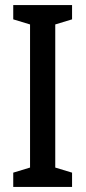

<svg xmlns="http://www.w3.org/2000/svg" viewBox="-20 -734 336 754"><path d="M263 0H32V-56L98 -76V-638L32 -658V-714H263V-658L197 -638V-76L263 -56Z"/></svg>

Font: Noto Sans Khmer UI ExtraCondensed Medium
Style: Regular
Weight: 500
Width: 2
Designer: Danh Hong and the Monotype Design Team
Foundry: Monotype Imaging Inc.
Version: Version 2.002; ttfautohint (v1.8.4.7-5d5b)